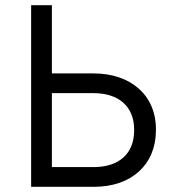

<svg xmlns="http://www.w3.org/2000/svg" viewBox="-20 -720 666 740"><path d="M100 0H343C487 0 581 -86 581 -218V-222C581 -353 484 -437 341 -437H180V-700H100ZM180 -76V-361H341C439 -361 497 -308 497 -221V-217C497 -129 440 -76 341 -76Z"/></svg>

Font: Fixel Display Regular
Style: Regular
Weight: 400
Designer: AlfaBravo + MacPaw
Foundry: Kyrylo Tkachov, Marchela Mozhyna, Serhii Makarenko, Maria Weinstein, Zakhar Kryvoshyya
Version: Version 1.211